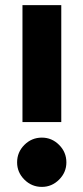

<svg xmlns="http://www.w3.org/2000/svg" viewBox="-20 -720 327 752"><path d="M68 -242V-700H220V-242ZM144 12Q104 12 75.5 -16.5Q47 -45 47 -84Q47 -124 75.5 -152.5Q104 -181 144 -181Q183 -181 211.5 -152.5Q240 -124 240 -84Q240 -45 211.5 -16.5Q183 12 144 12Z"/></svg>

Font: MuseoModerno
Style: Bold
Weight: 700
Designer: Pablo Cosgaya, Héctor Gatti, Marcela Romero, and the Authors of The MuseoModerno Project.
Foundry: Omnibus-Type Team
Version: Version 1.001